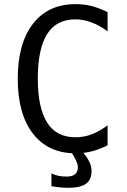

<svg xmlns="http://www.w3.org/2000/svg" viewBox="-20 -731 618 935"><path d="M375 0Q402.3 31.2 414.1 54.7Q425.8 78.1 425.8 101.6Q425.8 144.5 398.4 164.1Q371.1 183.6 312.5 183.6Q293 183.6 273.4 181.6Q253.9 179.7 230.5 175.8V113.3Q246.1 121.1 263.7 125Q281.2 128.9 304.7 128.9Q332 128.9 345.7 117.2Q359.4 105.5 359.4 82Q359.4 70.3 349.6 48.8Q339.8 27.3 320.3 0ZM503.9 -23.4Q464.8 -3.9 427.7 5.9Q390.6 15.6 347.7 15.6Q214.8 15.6 140.6 -80.1Q66.4 -175.8 66.4 -347.7Q66.4 -519.5 140.6 -615.2Q214.8 -710.9 347.7 -710.9Q390.6 -710.9 427.7 -701.2Q464.8 -691.4 503.9 -671.9V-578.1Q468.8 -605.5 427.7 -621.1Q386.7 -636.7 347.7 -636.7Q253.9 -636.7 209 -564.5Q164.1 -492.2 164.1 -347.7Q164.1 -207 209 -134.8Q253.9 -62.5 347.7 -62.5Q390.6 -62.5 429.7 -78.1Q468.8 -93.8 503.9 -121.1Z"/></svg>

Font: 和音 by 宁静之雨，公众号njzyshare
Style: Regular
Weight: 400
Designer: Steve Matteson
Foundry: Ascender Corporation
Version: Version 6.00;June 8, 2018;FontCreator 11.0.0.2388 32-bit